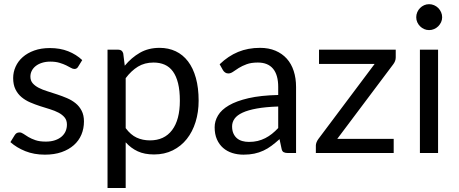

<svg xmlns="http://www.w3.org/2000/svg" viewBox="-20 -750 2251 941"><path d="M363 -423Q357 -412 344.5 -412Q337 -412 327.5 -417.5Q318 -423 304.2 -429.8Q290.5 -436.5 271.5 -442.2Q252.5 -448 226.5 -448Q204 -448 186 -442.2Q168 -436.5 155.2 -426.5Q142.5 -416.5 135.8 -403.2Q129 -390 129 -374.5Q129 -355 140.2 -342Q151.5 -329 170 -319.5Q188.5 -310 212 -302.8Q235.5 -295.5 260.2 -287.2Q285 -279 308.5 -269Q332 -259 350.5 -244Q369 -229 380.2 -207.2Q391.5 -185.5 391.5 -155Q391.5 -120 379 -90.2Q366.5 -60.5 342 -38.8Q317.5 -17 282 -4.5Q246.5 8 200 8Q147 8 104 -9.2Q61 -26.5 31 -53.5L52 -87.5Q56 -94 61.5 -97.5Q67 -101 76 -101Q85 -101 95 -94Q105 -87 119.2 -78.5Q133.5 -70 153.8 -63Q174 -56 204.5 -56Q230.5 -56 250 -62.8Q269.5 -69.5 282.5 -81Q295.5 -92.5 301.8 -107.5Q308 -122.5 308 -139.5Q308 -160.5 296.8 -174.2Q285.5 -188 267 -197.8Q248.5 -207.5 224.8 -214.8Q201 -222 176.2 -230Q151.5 -238 127.8 -248.2Q104 -258.5 85.5 -274Q67 -289.5 55.8 -312.2Q44.5 -335 44.5 -367.5Q44.5 -396.5 56.5 -423.2Q68.5 -450 91.5 -470.2Q114.5 -490.5 148 -502.5Q181.5 -514.5 224.5 -514.5Q274.5 -514.5 314.2 -498.8Q354 -483 383 -455.5Z M507 171.5V-506.5H560Q579 -506.5 584 -488L591.5 -428Q624 -467.5 665.8 -491.5Q707.5 -515.5 762 -515.5Q805.5 -515.5 841 -498.8Q876.5 -482 901.5 -449.2Q926.5 -416.5 940 -368Q953.5 -319.5 953.5 -256.5Q953.5 -200.5 938.5 -152.2Q923.5 -104 895.5 -68.8Q867.5 -33.5 826.8 -13.2Q786 7 735 7Q688 7 654.8 -8.5Q621.5 -24 596 -52.5V171.5ZM732.5 -443.5Q689 -443.5 656.2 -423.5Q623.5 -403.5 596 -367V-122Q620.5 -89 649.8 -75.5Q679 -62 715 -62Q785.5 -62 823.5 -112.5Q861.5 -163 861.5 -256.5Q861.5 -306 852.8 -341.5Q844 -377 827.5 -399.8Q811 -422.5 787 -433Q763 -443.5 732.5 -443.5Z M1431 0H1391.5Q1378.5 0 1370.5 -4Q1362.5 -8 1360 -21L1350 -68Q1330 -50 1311 -35.8Q1292 -21.5 1271 -11.8Q1250 -2 1226.2 3Q1202.5 8 1173.5 8Q1144 8 1118.2 -0.2Q1092.5 -8.5 1073.5 -25Q1054.5 -41.5 1043.2 -66.8Q1032 -92 1032 -126.5Q1032 -156.5 1048.5 -184.2Q1065 -212 1101.8 -233.5Q1138.5 -255 1198 -268.8Q1257.5 -282.5 1343.5 -284.5V-324Q1343.5 -383 1318.2 -413.2Q1293 -443.5 1243.5 -443.5Q1211 -443.5 1188.8 -435.2Q1166.5 -427 1150.2 -416.8Q1134 -406.5 1122.2 -398.2Q1110.5 -390 1099 -390Q1090 -390 1083.2 -394.8Q1076.5 -399.5 1072.5 -406.5L1056.5 -435Q1098.5 -475.5 1147 -495.5Q1195.5 -515.5 1254.5 -515.5Q1297 -515.5 1330 -501.5Q1363 -487.5 1385.5 -462.5Q1408 -437.5 1419.5 -402Q1431 -366.5 1431 -324ZM1200 -54.5Q1223.5 -54.5 1243 -59.2Q1262.5 -64 1279.8 -72.8Q1297 -81.5 1312.8 -94Q1328.5 -106.5 1343.5 -122.5V-228Q1282 -226 1239 -218.2Q1196 -210.5 1169 -198Q1142 -185.5 1129.8 -168.5Q1117.5 -151.5 1117.5 -130.5Q1117.5 -110.5 1124 -96Q1130.5 -81.5 1141.5 -72.2Q1152.5 -63 1167.5 -58.8Q1182.5 -54.5 1200 -54.5Z M1919.5 -468.5Q1919.5 -459 1916 -450.2Q1912.5 -441.5 1907 -434.5L1633 -69.5H1909.5V0H1528V-37Q1528 -43.5 1531.2 -52.2Q1534.5 -61 1540.5 -69L1816 -436.5H1543.5V-506.5H1919.5Z M2127 -506.5V0H2038V-506.5ZM2147 -665.5Q2147 -652.5 2141.8 -641.2Q2136.5 -630 2127.8 -621.2Q2119 -612.5 2107.5 -607.5Q2096 -602.5 2083 -602.5Q2070 -602.5 2058.8 -607.5Q2047.5 -612.5 2038.8 -621.2Q2030 -630 2025 -641.2Q2020 -652.5 2020 -665.5Q2020 -678.5 2025 -690.2Q2030 -702 2038.8 -710.8Q2047.5 -719.5 2058.8 -724.5Q2070 -729.5 2083 -729.5Q2096 -729.5 2107.5 -724.5Q2119 -719.5 2127.8 -710.8Q2136.5 -702 2141.8 -690.2Q2147 -678.5 2147 -665.5Z"/></svg>

Font: Lato TR
Style: Regular
Weight: 400
Designer: Lukasz Dziedzic
Foundry: tyPoland Lukasz Dziedzic
Version: Version 1.104 2013